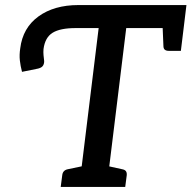

<svg xmlns="http://www.w3.org/2000/svg" viewBox="-20 -739 757 759"><path d="M293 0 370 -628H279Q218 -628 188 -609.5Q158 -591 152 -545Q151 -533 152 -521.5Q153 -510 154 -503Q156 -492 151.5 -482Q147 -472 131 -468L67 -455Q61 -478 58.5 -500Q56 -522 60 -548Q70 -629 132 -674Q194 -719 290 -719H717L706 -628H479L402 0ZM220 0 226 -46Q227 -56 232.5 -62Q238 -68 248 -70L320 -85L321 0ZM374 0 395 -85 463 -70Q474 -68 478 -62Q482 -56 481 -46L475 0ZM622 -653 706 -628 695 -538H647Q637 -538 631.5 -542.5Q626 -547 626 -558Z"/></svg>

Font: Aleo Medium
Style: Italic
Weight: 500
Italic angle: -7°
Designer: Alessio Laiso
Foundry: Alessio Laiso
Version: Version 2.001;gftools[0.9.29]